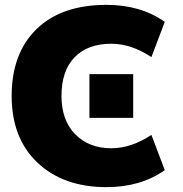

<svg xmlns="http://www.w3.org/2000/svg" viewBox="-20 -760 751 790"><path d="M348 -275V-455H528V-275ZM418 10Q241 10 134.5 -90.5Q28 -191 28 -365Q28 -541 130.5 -640.5Q233 -740 418 -740Q559 -740 658 -670L603 -525Q520 -580 438 -580Q341 -580 287 -524.5Q233 -469 233 -365Q233 -265 289.5 -207.5Q346 -150 438 -150Q520 -150 603 -205L658 -60Q559 10 418 10Z"/></svg>

Font: Mplus 1p Black
Style: Regular
Weight: 900
Version: Version 1.061